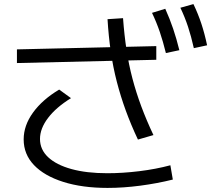

<svg xmlns="http://www.w3.org/2000/svg" viewBox="-20 -875 1040 941"><path d="M507 46Q383 46 290 16.5Q197 -13 146.5 -66Q96 -119 96 -192Q96 -260 142 -323.5Q188 -387 270 -436L328 -394Q255 -349 215.5 -297Q176 -245 176 -194Q176 -142 216 -104.5Q256 -67 330 -46.5Q404 -26 506 -26Q581 -26 662.5 -36Q744 -46 815 -65L827 5Q751 24 667.5 35Q584 46 507 46ZM656 -191Q622 -263 596.5 -333Q571 -403 552.5 -474.5Q534 -546 523 -622Q512 -698 507 -781L583 -786Q589 -704 600 -631.5Q611 -559 629 -490.5Q647 -422 672.5 -353.5Q698 -285 732 -213ZM746 -582 63 -566V-633L746 -649ZM793 -615Q779 -672 763 -719Q747 -766 725 -812L790 -832Q812 -783 828.5 -734.5Q845 -686 859 -629ZM930 -639Q917 -697 901.5 -744Q886 -791 864 -837L928 -855Q951 -807 967 -758.5Q983 -710 995 -653Z"/></svg>

Font: M PLUS 1
Style: Regular
Weight: 400
Designer: Coji Morishita
Foundry: UNDERFOREST DESIGN
Version: Version 1.001